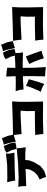

<svg xmlns="http://www.w3.org/2000/svg" viewBox="1342 -2209 889 3613"><g transform="rotate(-90 1786.5 -402.5)"><path d="M719.7 -725.6 767.6 -627 791 -536.1 857.4 -543.9 911.1 -556.6 894.5 -659.2 844.7 -775.4 771.5 -755.9ZM871.1 -774.4 901.4 -681.6 927.7 -549.8 997.1 -573.2 1060.5 -588.9 1037.1 -698.2 991.2 -811.5 933.6 -790ZM164.1 -711.9 185.5 -622.1 195.3 -561.5 389.6 -569.3 592.8 -573.2 720.7 -576.2 702.1 -664.1V-734.4L487.3 -711.9L259.8 -709ZM77.1 -502.9 88.9 -441.4 90.8 -353.5 280.3 -360.4 415 -366.2 400.4 -282.2 354.5 -200.2 293.9 -141.6 214.8 -100.6 241.2 -45.9 264.6 21.5 374 -12.7 468.8 -85.9 539.1 -203.1 575.2 -298.8 583 -371.1H703.1L822.3 -363.3L808.6 -449.2L801.8 -532.2L516.6 -506.8L259.8 -496.1Z M1047.9 -601.6 1057.6 -549.8 1070.3 -441.4 1303.7 -454.1 1444.3 -460 1509.8 -458 1502 -338.9 1503.9 -190.4H1325.2L1052.7 -184.6L1065.4 -94.7L1070.3 -31.2L1350.6 -39.1L1682.6 -36.1L1677.7 -289.1V-482.4L1684.6 -619.1L1325.2 -607.4L1138.7 -603.5Z M2630.9 -790 2661.1 -697.3 2687.5 -565.4 2756.8 -588.9 2820.3 -604.5 2796.9 -713.9 2751 -827.1 2693.4 -805.7ZM1876 -551.8 1900.4 -486.3 1908.2 -404.3 2088.9 -414.1 2159.2 -416 2161.1 -246.1 2156.2 1 2252 6.8 2326.2 15.6 2330.1 -2 2318.4 -203.1 2316.4 -418.9 2378.9 -420.9 2607.4 -415 2597.7 -478.5 2594.7 -556.6 2617.2 -559.6 2670.9 -572.3 2654.3 -674.8 2604.5 -791 2531.2 -771.5 2479.5 -741.2 2527.3 -642.6 2546.9 -568.4 2415 -560.5 2316.4 -557.6 2318.4 -710.9 2255.9 -720.7 2152.3 -729.5 2158.2 -581.1V-552.7L2068.4 -549.8ZM1968.8 -324.2 1928.7 -215.8 1866.2 -78.1 1930.7 -58.6 2013.7 -15.6 2050.8 -123 2102.5 -305.7 2038.1 -330.1 1975.6 -358.4ZM2389.6 -293 2434.6 -201.2 2467.8 -111.3 2496.1 -21.5 2574.2 -49.8 2637.7 -65.4 2590.8 -203.1 2531.2 -359.4 2452.1 -328.1Z M2824.2 -601.6 2834 -549.8 2846.7 -441.4 3080.1 -454.1 3220.7 -460 3286.1 -458 3278.3 -338.9 3280.3 -190.4H3101.6L2829.1 -184.6L2841.8 -94.7L2846.7 -31.2L3127 -39.1L3459 -36.1L3454.1 -289.1V-482.4L3460.9 -619.1L3101.6 -607.4L2915 -603.5Z"/></g></svg>

Font: MaokenAssortedSans-Lite
Style: Lite
Weight: 400
Version: Version 1.400